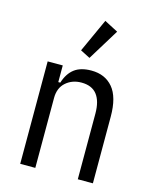

<svg xmlns="http://www.w3.org/2000/svg" viewBox="-117 -857 746 934"><g transform="rotate(15 256.5 -389.5)"><path d="M76 0V-516H152V-432H162Q177 -480 208.5 -504Q240 -528 294 -528Q363 -528 402.5 -481Q442 -434 442 -336V0H366V-331Q366 -393 340.5 -426Q315 -459 262 -459Q216 -459 184 -431Q152 -403 152 -352V0ZM268 -585 219 -610 296 -779 365 -743Z"/></g></svg>

Font: IBM Plex Sans Condensed
Style: Regular
Weight: 400
Width: 3
Designer: Mike Abbink, Paul van der Laan, Pieter van Rosmalen
Foundry: Bold Monday
Version: Version 1.1